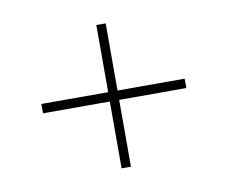

<svg xmlns="http://www.w3.org/2000/svg" viewBox="-56 -640 671 566"><g transform="rotate(-10 279.5 -357.5)"><path d="M265 -143V-343H65V-371H265V-572H293V-371H494V-343H293V-143Z"/></g></svg>

Font: Noto Serif Devanagari Thin
Style: Regular
Weight: 100
Designer: Universal Thirst, Indian Type Foundry and the Monotype Design Team
Foundry: Monotype Imaging Inc.
Version: Version 2.004; ttfautohint (v1.8.4.7-5d5b)